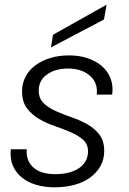

<svg xmlns="http://www.w3.org/2000/svg" viewBox="-20 -790 550 818"><path d="M424 -147Q424 -111 408 -82.5Q392 -54 364 -33.5Q336 -13 297 -2.5Q258 8 212 8Q169 8 133 -3Q97 -14 72 -34.5Q47 -55 34.5 -85Q22 -115 26 -154H94Q90 -106 121.5 -77Q153 -48 216 -48Q279 -48 317 -74Q355 -100 355 -145Q355 -176 334 -194.5Q313 -213 282 -226.5Q251 -240 214.5 -252.5Q178 -265 147 -283Q116 -301 95 -328.5Q74 -356 74 -401Q74 -435 89 -463.5Q104 -492 131 -512Q158 -532 194.5 -543Q231 -554 275 -554Q318 -554 353.5 -542Q389 -530 414 -508.5Q439 -487 451 -456Q463 -425 458 -387H392Q398 -438 362.5 -468Q327 -498 270 -498Q216 -498 180.5 -473Q145 -448 145 -404Q145 -371 165.5 -351Q186 -331 217 -317Q248 -303 284.5 -290.5Q321 -278 352 -260.5Q383 -243 403.5 -216.5Q424 -190 424 -147ZM434 -770 423 -707 197 -588 206 -642Z"/></svg>

Font: SVN-Poppins Light
Style: Italic
Weight: 300
Italic angle: -10°
Designer: Ninad Kale (Devanagari), Jonny Pinhorn (Latin)
Foundry: Indian Type Foundry
Version: Version 3.002 2017; ttfautohint (v1.8.3)